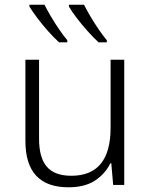

<svg xmlns="http://www.w3.org/2000/svg" viewBox="-20 -786 640 816"><path d="M271 10Q88 10 88 -187V-532H146V-196Q146 -116 179 -77.5Q212 -39 283 -39Q450 -39 450 -243V-532H508V0H461L453 -92H449Q427 -47 383.5 -18.5Q340 10 271 10ZM399 -606Q377 -626 352.5 -653.5Q328 -681 306.5 -709Q285 -737 273 -758V-766H337Q348 -744 364.5 -716Q381 -688 399.5 -661Q418 -634 434 -615V-606ZM231 -606Q209 -626 184.5 -653.5Q160 -681 139 -709Q118 -737 105 -758V-766H169Q180 -744 196.5 -716Q213 -688 231.5 -661Q250 -634 266 -615V-606Z"/></svg>

Font: Noto Sans Mono Light
Style: Regular
Weight: 300
Designer: Monotype Design Team
Foundry: Monotype Imaging Inc.
Version: Version 2.014; ttfautohint (v1.8.4.7-5d5b)